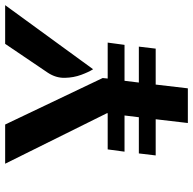

<svg xmlns="http://www.w3.org/2000/svg" viewBox="-22 -746 767 764"><g transform="rotate(-90 362.0 -363.5)"><path d="M255 0 270 -128H126L134 -195H278L285 -252H141L150 -319H294V-322L93 -727H249L434 -339L432 -319H575L566 -252H423L416 -195H559L551 -128H408L393 0ZM469 -377Q458 -394 446.8 -424.2Q435.5 -454.5 434.8 -489.8Q434 -525 455 -557L570 -727H724Z"/></g></svg>

Font: Expletus Sans
Style: Italic
Weight: 400
Italic angle: -7°
Designer: Jasper de Waard
Foundry: Designtown
Version: Version 7.500